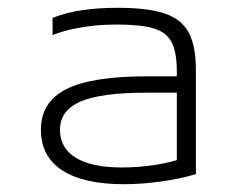

<svg xmlns="http://www.w3.org/2000/svg" viewBox="-20 -758 640 493"><path d="M298 -285Q195 -285 140 -320.5Q85 -356 85 -425Q85 -496 150 -529Q215 -562 357 -562H457V-520H356Q238 -520 186 -497Q134 -474 134 -425Q134 -378 174.5 -353Q215 -328 294 -328Q335 -328 377.5 -334.5Q420 -341 450 -352L434 -319V-575Q434 -623 421 -649Q408 -675 375 -685Q342 -695 280 -695Q248 -695 220 -692Q192 -689 166.5 -683.5Q141 -678 115 -668V-712Q150 -726 191.5 -732Q233 -738 283 -738Q359 -738 402.5 -723.5Q446 -709 464.5 -674.5Q483 -640 483 -579V-311Q448 -300 397 -292.5Q346 -285 298 -285Z"/></svg>

Font: M PLUS Code Latin Expanded Light
Style: Regular
Weight: 300
Width: 7
Designer: Coji Morishita
Foundry: UNDERFOREST DESIGN
Version: Version 1.002; ttfautohint (v1.8.3)